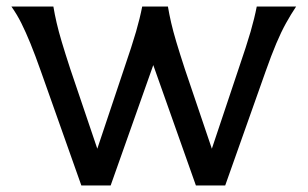

<svg xmlns="http://www.w3.org/2000/svg" viewBox="-20 -570 945 590"><path d="M890 -550Q874 -526 859 -499Q844 -472 829 -436.5Q814 -401 796 -350L672 0H582L451 -370L320 0H230L106 -350Q88 -401 73.5 -436.5Q59 -472 45.5 -499Q32 -526 15 -550H144Q148 -526 154 -500Q160 -474 170 -440.5Q180 -407 196 -358L279 -113L361 -358Q386 -431 398 -472.5Q410 -514 417 -550H496Q500 -526 506 -500Q512 -474 522 -440.5Q532 -407 548 -358L631 -113L713 -358Q738 -431 750 -472.5Q762 -514 769 -550Z"/></svg>

Font: Faculty Glyphic
Style: Regular
Weight: 400
Designer: Koto Studio, Dylan Young
Foundry: Koto Studio
Version: Version 1.004; ttfautohint (v1.8.4.7-5d5b)